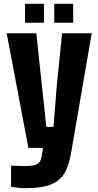

<svg xmlns="http://www.w3.org/2000/svg" viewBox="-20 -774 514 1005"><path d="M116 211Q98 211 77.8 209Q57.5 207 38 204V93Q52.5 93.5 76.8 94.2Q101 95 116 95Q159.5 95 176.8 83.5Q194 72 198 45L205 0H128.5L15 -600H170L199 -329L222.5 -110H260L277.5 -329L305 -600H460L351 33Q341 90.5 318.8 130.2Q296.5 170 249 190.5Q201.5 211 116 211ZM264 -655V-754H363V-655ZM111 -655V-754H210V-655Z"/></svg>

Font: Big Shoulders Text Thin Black
Style: Regular
Weight: 900
Version: Version 2.002